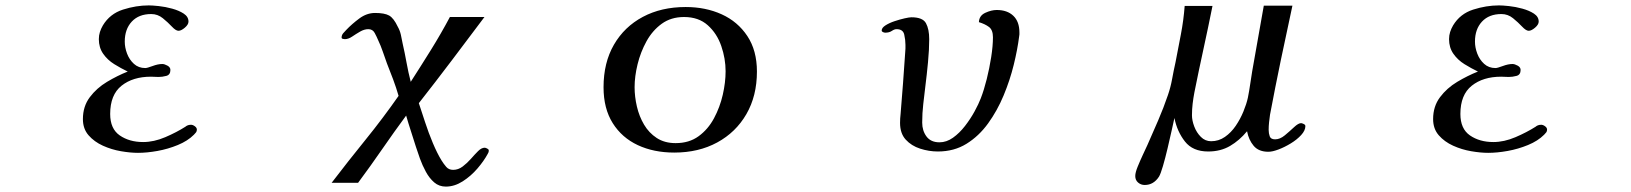

<svg xmlns="http://www.w3.org/2000/svg" viewBox="-20 -564 6040 711"><path d="M709 -84Q709 -78 706 -74Q703 -70 698 -65Q675 -42 638.5 -27Q602 -12 563 -5Q524 2 491 2Q463 2 428 -4Q393 -10 361 -24.5Q329 -39 308 -63Q287 -87 287 -123Q287 -170 312.5 -204Q338 -238 376.5 -261Q415 -284 453 -299Q428 -311 403 -326.5Q378 -342 362 -365Q346 -388 346 -419Q346 -433 350 -445.5Q354 -458 361 -470Q387 -513 435.5 -528.5Q484 -544 531 -544Q544 -544 568 -541.5Q592 -539 617.5 -532Q643 -525 660.5 -513.5Q678 -502 678 -484Q678 -473 664.5 -461.5Q651 -450 641 -450Q631 -450 616.5 -465.5Q602 -481 583 -496.5Q564 -512 540 -512Q494 -512 468 -484Q442 -456 442 -410Q442 -388 450.5 -365.5Q459 -343 476 -327.5Q493 -312 518 -312Q525 -312 545 -319.5Q565 -327 581 -327Q589 -327 600 -321Q611 -315 611 -305Q611 -287 596 -283Q581 -279 567 -279Q560 -279 553 -279.5Q546 -280 539 -280Q472 -280 430 -246.5Q388 -213 388 -142Q388 -87 423.5 -62.5Q459 -38 510 -38Q550 -38 592 -56Q634 -74 667 -95Q669 -97 673 -99Q679 -102 687 -102Q694 -102 701.5 -96.5Q709 -91 709 -84Z M1790 -7Q1790 -3 1789 0Q1788 3 1786 6Q1772 32 1748 60Q1724 88 1693.5 107.5Q1663 127 1631 127Q1606 127 1588 111.5Q1570 96 1557 72Q1544 48 1535 23Q1526 -2 1520 -21Q1511 -50 1501.5 -79Q1492 -108 1484 -136Q1439 -75 1395.5 -12Q1352 51 1306 113H1208Q1270 32 1334 -47Q1398 -126 1456 -209Q1447 -240 1436 -269.5Q1425 -299 1413 -329Q1405 -351 1397.5 -373Q1390 -395 1380 -416Q1375 -428 1367.5 -442Q1360 -456 1344 -456Q1329 -456 1313.5 -447Q1298 -438 1284 -428.5Q1270 -419 1257 -419Q1255 -419 1250 -420Q1245 -421 1245 -425Q1245 -434 1251 -441Q1257 -448 1263 -454Q1283 -475 1310.5 -495.5Q1338 -516 1369 -516Q1404 -516 1421 -506.5Q1438 -497 1453 -465Q1461 -451 1464.5 -435Q1468 -419 1471 -403Q1479 -368 1485.5 -332Q1492 -296 1501 -261Q1539 -320 1576 -379.5Q1613 -439 1646 -501H1774Q1714 -421 1653.5 -341Q1593 -261 1531 -182Q1541 -152 1554 -112Q1567 -72 1583 -34Q1599 4 1615 30Q1623 43 1632.5 54Q1642 65 1658 65Q1677 65 1693.5 52.5Q1710 40 1724 24Q1738 8 1750.5 -4.5Q1763 -17 1775 -17Q1778 -17 1784 -14Q1790 -11 1790 -7Z M2667 -300Q2667 -347 2651 -393.5Q2635 -440 2601 -470.5Q2567 -501 2513 -501Q2465 -501 2430.5 -476Q2396 -451 2374 -411Q2352 -371 2341 -326Q2330 -281 2330 -241Q2330 -206 2338.5 -169.5Q2347 -133 2365 -102.5Q2383 -72 2412 -53Q2441 -34 2482 -34Q2532 -34 2567 -59.5Q2602 -85 2624 -126Q2646 -167 2656.5 -213Q2667 -259 2667 -300ZM2783 -299Q2783 -209 2744 -141.5Q2705 -74 2636 -36.5Q2567 1 2477 1Q2401 1 2342 -26.5Q2283 -54 2249 -108Q2215 -162 2215 -241Q2215 -332 2253.5 -398.5Q2292 -465 2360.5 -501.5Q2429 -538 2519 -538Q2593 -538 2652.5 -511Q2712 -484 2747.5 -430.5Q2783 -377 2783 -299Z M3755 -444Q3755 -440 3755 -436.5Q3755 -433 3754 -429Q3748 -381 3734 -324Q3720 -267 3696.5 -210.5Q3673 -154 3639 -107Q3605 -60 3559 -31.5Q3513 -3 3453 -3Q3420 -3 3387.5 -13.5Q3355 -24 3334 -47Q3313 -70 3313 -109Q3313 -117 3313.5 -125.5Q3314 -134 3315 -142Q3320 -199 3324 -255.5Q3328 -312 3332 -369Q3333 -377 3333 -384Q3333 -391 3333 -398Q3333 -416 3328.5 -436Q3324 -456 3300 -456Q3292 -456 3282.5 -449.5Q3273 -443 3258 -443Q3255 -443 3250 -445Q3245 -447 3245 -451Q3245 -461 3259 -470Q3273 -479 3292.5 -485.5Q3312 -492 3329.5 -496Q3347 -500 3355 -500Q3397 -500 3409 -478Q3421 -456 3421 -419Q3421 -381 3416.5 -333.5Q3412 -286 3407 -247Q3403 -213 3399 -179Q3395 -145 3395 -110Q3395 -80 3411 -58.5Q3427 -37 3459 -37Q3485 -37 3509 -54Q3533 -71 3553.5 -97.5Q3574 -124 3589 -151.5Q3604 -179 3612 -200Q3624 -231 3634 -271Q3644 -311 3650.5 -352.5Q3657 -394 3657 -426Q3657 -453 3642.5 -464Q3628 -475 3605 -482Q3606 -506 3628.5 -516.5Q3651 -527 3671 -527Q3710 -527 3732.5 -505.5Q3755 -484 3755 -444Z M4814 -97Q4814 -81 4798.5 -64Q4783 -47 4760 -33Q4737 -19 4714.5 -10.5Q4692 -2 4677 -2Q4641 -2 4622.5 -24Q4604 -46 4598 -78Q4570 -44 4535 -23.5Q4500 -3 4454 -3Q4397 -3 4368 -40Q4339 -77 4329 -127Q4326 -113 4319 -81.5Q4312 -50 4303.5 -14Q4295 22 4286.5 51Q4278 80 4272 90Q4252 121 4219 121Q4205 121 4194.5 112Q4184 103 4184 88Q4184 75 4193 53Q4202 31 4212.5 8.5Q4223 -14 4229 -27Q4249 -72 4269 -118.5Q4289 -165 4305 -212Q4315 -241 4320.5 -271.5Q4326 -302 4333 -333Q4343 -385 4353 -437Q4363 -489 4367 -542H4470Q4454 -462 4436.5 -382Q4419 -302 4403 -222Q4399 -201 4396.5 -180Q4394 -159 4394 -137Q4394 -118 4402.5 -95.5Q4411 -73 4427 -57Q4443 -41 4465 -41Q4493 -41 4516 -57Q4539 -73 4556 -98Q4573 -123 4584.5 -151Q4596 -179 4601 -202Q4606 -227 4609.5 -251.5Q4613 -276 4617 -300L4660 -543H4766Q4744 -442 4723 -341Q4702 -240 4683 -139Q4681 -125 4679.5 -111Q4678 -97 4678 -83Q4678 -70 4682 -59Q4686 -48 4702 -48Q4720 -48 4738 -63Q4756 -78 4772 -93Q4788 -108 4798 -108Q4801 -108 4807.5 -105Q4814 -102 4814 -97Z M5709 -84Q5709 -78 5706 -74Q5703 -70 5698 -65Q5675 -42 5638.5 -27Q5602 -12 5563 -5Q5524 2 5491 2Q5463 2 5428 -4Q5393 -10 5361 -24.5Q5329 -39 5308 -63Q5287 -87 5287 -123Q5287 -170 5312.5 -204Q5338 -238 5376.5 -261Q5415 -284 5453 -299Q5428 -311 5403 -326.5Q5378 -342 5362 -365Q5346 -388 5346 -419Q5346 -433 5350 -445.5Q5354 -458 5361 -470Q5387 -513 5435.5 -528.5Q5484 -544 5531 -544Q5544 -544 5568 -541.5Q5592 -539 5617.5 -532Q5643 -525 5660.5 -513.5Q5678 -502 5678 -484Q5678 -473 5664.5 -461.5Q5651 -450 5641 -450Q5631 -450 5616.5 -465.5Q5602 -481 5583 -496.5Q5564 -512 5540 -512Q5494 -512 5468 -484Q5442 -456 5442 -410Q5442 -388 5450.5 -365.5Q5459 -343 5476 -327.5Q5493 -312 5518 -312Q5525 -312 5545 -319.5Q5565 -327 5581 -327Q5589 -327 5600 -321Q5611 -315 5611 -305Q5611 -287 5596 -283Q5581 -279 5567 -279Q5560 -279 5553 -279.5Q5546 -280 5539 -280Q5472 -280 5430 -246.5Q5388 -213 5388 -142Q5388 -87 5423.5 -62.5Q5459 -38 5510 -38Q5550 -38 5592 -56Q5634 -74 5667 -95Q5669 -97 5673 -99Q5679 -102 5687 -102Q5694 -102 5701.5 -96.5Q5709 -91 5709 -84Z"/></svg>

Font: Kaisei Decol Medium
Style: Regular
Weight: 500
Designer: Font-Kai, 金井和夫
Foundry: KAZUO KANAI
Version: Version 5.003